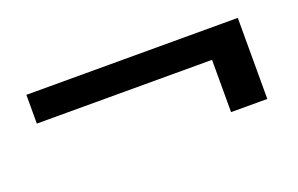

<svg xmlns="http://www.w3.org/2000/svg" viewBox="-43 -566 750 483"><g transform="rotate(-20 332.5 -324.5)"><path d="M512 -216V-356H43V-433H609V-216Z"/></g></svg>

Font: Envelope Sans Variable
Style: Regular
Weight: 500
Designer: Andreas Rasmussen / Norman Anderson
Foundry: mail.de GmbH
Version: Version 1.150